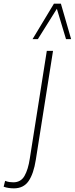

<svg xmlns="http://www.w3.org/2000/svg" viewBox="-148 -810 409 1050"><path d="M142 -532 48 63Q36 140 8.5 180Q-19 220 -72 220Q-85 220 -100 218Q-115 216 -128 211L-120 179Q-107 184 -96.5 185.5Q-86 187 -75 187Q-34 187 -14 152Q6 117 15 57L108 -532ZM30 -596 147 -790H185L241 -596H213L163 -762L59 -596Z"/></svg>

Font: Georama SemiCondensed ExtraLight
Style: Italic
Weight: 200
Width: 4
Italic angle: -9°
Designer: Jean-Baptiste Levee
Foundry: Production Type
Version: Version 1.000